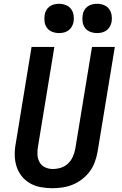

<svg xmlns="http://www.w3.org/2000/svg" viewBox="-20 -982 640 1010"><path d="M255 8Q224 8 194 2.5Q164 -3 138.5 -17.5Q113 -32 94.5 -55Q76 -78 67 -106.5Q58 -135 57.5 -166Q57 -197 63 -228L146 -735H266L180 -212Q176 -190 177 -168.5Q178 -147 188 -129Q198 -111 217 -102Q236 -93 257 -93Q279 -93 300 -99.5Q321 -106 337.5 -121.5Q354 -137 363 -157.5Q372 -178 376 -199L464 -735H584L493 -182Q488 -155 478.5 -129Q469 -103 452 -80Q435 -57 411.5 -39Q388 -21 362 -10.5Q336 0 309 4Q282 8 255 8ZM491 -808Q472 -808 455 -814.5Q438 -821 427.5 -835Q417 -849 414.5 -867Q412 -885 415 -904Q417 -917 423.5 -928.5Q430 -940 441 -948Q452 -956 465 -959Q478 -962 491 -962Q509 -962 526 -955.5Q543 -949 553.5 -935Q564 -921 567 -903Q570 -885 567 -866Q564 -853 557.5 -841.5Q551 -830 540 -822Q529 -814 516 -811Q503 -808 491 -808ZM291 -808Q272 -808 255 -814.5Q238 -821 227.5 -835Q217 -849 214.5 -867Q212 -885 215 -904Q217 -917 223.5 -928.5Q230 -940 241 -948Q252 -956 265 -959Q278 -962 291 -962Q309 -962 326 -955.5Q343 -949 353.5 -935Q364 -921 367 -903Q370 -885 367 -866Q364 -853 357.5 -841.5Q351 -830 340 -822Q329 -814 316 -811Q303 -808 291 -808Z"/></svg>

Font: Zed Sans Extended
Style: Bold Italic
Weight: 700
Width: 7
Italic angle: -9°
Designer: Belleve Invis
Foundry: Belleve Invis
Version: Version 1.0.0; ttfautohint (v1.8.4)